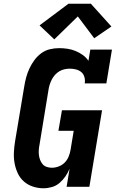

<svg xmlns="http://www.w3.org/2000/svg" viewBox="-20 -1001 640 1029"><path d="M213 8Q184 8 156.5 -1Q129 -10 108 -28.5Q87 -47 75 -73Q63 -99 58 -127Q53 -155 54.5 -185Q56 -215 61 -245L110 -538Q114 -563 120.5 -587Q127 -611 138 -634.5Q149 -658 164.5 -679Q180 -700 201 -715.5Q222 -731 247 -737Q272 -743 297 -743Q320 -743 342.5 -739.5Q365 -736 385.5 -727.5Q406 -719 424 -706Q442 -693 454 -675L464 -735H580L550 -554H434Q437 -571 432.5 -587.5Q428 -604 416.5 -614Q405 -624 388.5 -628.5Q372 -633 355 -633Q341 -633 326.5 -630Q312 -627 299 -619.5Q286 -612 275.5 -600.5Q265 -589 258 -575.5Q251 -562 246.5 -548Q242 -534 240 -520L192 -227Q189 -213 188 -198.5Q187 -184 188.5 -170.5Q190 -157 195 -144Q200 -131 208.5 -121Q217 -111 230.5 -106.5Q244 -102 258 -102Q276 -102 294.5 -109Q313 -116 326.5 -129.5Q340 -143 347.5 -161Q355 -179 358 -197L375 -300H293L312 -410H527L459 0H337L353 -97Q344 -75 330.5 -55.5Q317 -36 299 -20.5Q281 -5 258 1.5Q235 8 213 8ZM271 -790 192 -865 347 -981H467L577 -859L485 -796L397 -913Z"/></svg>

Font: Iosevka Etoile XBdObl
Style: Regular
Weight: 800
Italic angle: -9°
Designer: Belleve Invis
Foundry: Belleve Invis
Version: Version 15.5.2; ttfautohint (v1.8.4)